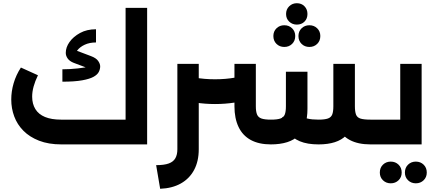

<svg xmlns="http://www.w3.org/2000/svg" viewBox="-20 -898 2709 1194"><path d="M362 0Q282 0 223 -23Q164 -46 125.5 -85Q87 -124 68.5 -174Q50 -224 50 -279Q50 -330 65 -381Q80 -432 110 -478L216 -430Q198 -393 189 -360Q180 -327 180 -297Q180 -252 200 -219.5Q220 -187 260 -170.5Q300 -154 360 -154H761V-849H895V0ZM368 -390V-467Q413 -467 464 -472.5Q515 -478 547 -487L540 -469L439 -507Q413 -517 401 -534Q389 -551 389 -569Q389 -604 412.5 -637Q436 -670 478 -693Q520 -716 577 -716V-634Q537 -634 507 -620Q477 -606 460.5 -584.5Q444 -563 444 -540L419 -597L546 -549Q578 -537 590.5 -519Q603 -501 603 -485Q603 -468 594.5 -451Q586 -434 562 -420.5Q538 -407 491 -398.5Q444 -390 368 -390Z M2322 0V-154Q2332 -154 2337 -133Q2342 -112 2342 -78Q2342 -43 2337 -21.5Q2332 0 2322 0ZM2284 0Q2207 0 2156 -27Q2105 -54 2079 -107Q2053 -160 2053 -237H2187Q2187 -204 2194 -185.5Q2201 -167 2222 -160.5Q2243 -154 2284 -154H2322V0ZM1961 0Q1891 0 1844.5 -19.5Q1798 -39 1771.5 -77Q1745 -115 1735 -169L1836 -215Q1840 -194 1853.5 -180.5Q1867 -167 1893 -160.5Q1919 -154 1960 -154Q1999 -154 2019 -161Q2039 -168 2046 -186Q2053 -204 2053 -237V-501H2187V-221Q2187 -111 2132.5 -55.5Q2078 0 1961 0ZM1317 -251Q1256 -251 1197 -260Q1138 -269 1083 -285V-445Q1133 -426 1192 -415.5Q1251 -405 1317 -405Q1383 -405 1442 -415.5Q1501 -426 1551 -446V-285Q1497 -269 1438 -260Q1379 -251 1317 -251ZM1665 0Q1590 0 1539.5 -27.5Q1489 -55 1463.5 -108.5Q1438 -162 1438 -237V-501H1571V-237Q1571 -204 1578.5 -186Q1586 -168 1606 -161Q1626 -154 1665 -154ZM1663 0 1665 -154Q1704 -154 1724 -161Q1744 -168 1751 -186Q1758 -204 1758 -237V-452H1892V-221Q1892 -111 1837 -55.5Q1782 0 1663 0ZM951 129Q1001 129 1029.5 118.5Q1058 108 1070.5 86Q1083 64 1083 30V-501H1216V30Q1216 105 1187 159Q1158 213 1104.5 243Q1051 273 976 276ZM1826 -878Q1855 -878 1873.5 -859Q1892 -840 1892 -811Q1892 -782 1873.5 -763.5Q1855 -745 1826 -745Q1798 -745 1778.5 -763.5Q1759 -782 1759 -811Q1759 -840 1778.5 -859Q1798 -878 1826 -878ZM1904 -741Q1933 -741 1952.5 -722Q1972 -703 1972 -674Q1972 -644 1952.5 -625Q1933 -606 1904 -606Q1875 -606 1855.5 -625Q1836 -644 1836 -674Q1836 -703 1855.5 -722Q1875 -741 1904 -741ZM1748 -741Q1777 -741 1796.5 -722Q1816 -703 1816 -674Q1816 -644 1796.5 -625Q1777 -606 1748 -606Q1719 -606 1699.5 -625Q1680 -644 1680 -674Q1680 -703 1699.5 -722Q1719 -741 1748 -741Z M2469 -501H2602V0H2322V-154H2469ZM2322 0Q2312 0 2307 -21Q2302 -42 2302 -78Q2302 -113 2307 -133.5Q2312 -154 2322 -154ZM2566 242Q2537 242 2517.5 223Q2498 204 2498 175Q2498 145 2517.5 126Q2537 107 2566 107Q2595 107 2614.5 126Q2634 145 2634 175Q2634 204 2614.5 223Q2595 242 2566 242ZM2410 242Q2381 242 2361.5 223Q2342 204 2342 175Q2342 145 2361.5 126Q2381 107 2410 107Q2439 107 2458.5 126Q2478 145 2478 175Q2478 204 2458.5 223Q2439 242 2410 242Z"/></svg>

Font: Alexandria SemiBold
Style: Regular
Weight: 600
Designer: Mohamed Gaber
Foundry: Kief Type Foundry
Version: Version 5.100